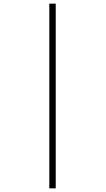

<svg xmlns="http://www.w3.org/2000/svg" viewBox="-20 -782 578 1051"><path d="M250 -762H285V249H250Z"/></svg>

Font: Noto Sans Thai ExtraLight
Style: Regular
Weight: 200
Designer: Monotype Design Team
Foundry: Monotype Imaging Inc.
Version: Version 2.001; ttfautohint (v1.8.4.7-5d5b)